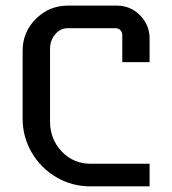

<svg xmlns="http://www.w3.org/2000/svg" viewBox="-20 -660 610 680"><path d="M509.8 -80.1V0H299.8Q234.9 0 179.7 -32.2Q124.5 -64.5 92.3 -119.9Q60.1 -175.3 60.1 -240.2V-480Q60.1 -546.4 107.2 -593.3Q154.3 -640.1 220.2 -640.1H394Q441.9 -640.1 475.8 -606Q509.8 -571.8 509.8 -523.9V-439.9H413.1V-535.2Q413.1 -546.4 406.2 -553.2Q399.4 -560.1 389.2 -560.1H220.2Q193.8 -560.1 175.5 -538.6Q157.2 -517.1 157.2 -485.8V-230Q157.2 -167 198.7 -123.5Q240.2 -80.1 299.8 -80.1Z"/></svg>

Font: Laconic
Style: Regular
Weight: 400
Designer: Robby Woodard
Version: Version 1.000